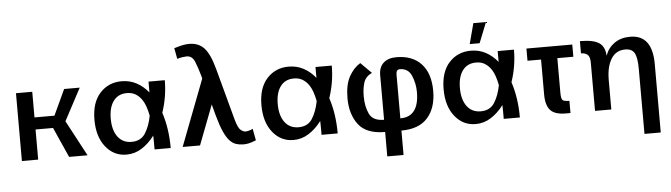

<svg xmlns="http://www.w3.org/2000/svg" viewBox="-54 -980 4929 1410"><g transform="rotate(-5 2410.5 -275.0)"><path d="M74 -500H194V-311H341L429 -500H544L418 -263L558 0H422L323 -222H194V0H74Z M1052 0Q1052 -24 1052 -49.5Q1052 -75 1051 -102Q1009 -46 957 -13Q905 20 844 20Q751 20 691 -55Q631 -130 631 -255Q631 -382 694 -451Q757 -520 854 -520Q914 -520 963.5 -493.5Q1013 -467 1051 -420V-500H1171Q1171 -378 1132 -263Q1171 -145 1171 0ZM889 -70Q958 -70 991 -122.5Q1024 -175 1038 -250Q1032 -282 1021.5 -314Q1011 -346 993.5 -371.5Q976 -397 949.5 -413.5Q923 -430 885 -430Q821 -430 786 -383Q751 -336 751 -253Q751 -168 787.5 -119Q824 -70 889 -70Z M1446 -488 1441 -508Q1424 -569 1405.5 -614.5Q1387 -660 1346 -660Q1336 -660 1314.5 -657Q1293 -654 1276 -648L1261 -728Q1303 -741 1327 -745.5Q1351 -750 1372 -750Q1441 -750 1482.5 -705.5Q1524 -661 1554 -549L1658 -163Q1675 -103 1694.5 -88Q1714 -73 1728 -73Q1753 -73 1783 -88L1799 -2Q1764 12 1744.5 16Q1725 20 1705 20Q1677 20 1652 12Q1627 4 1605 -19.5Q1583 -43 1563 -87Q1543 -131 1523 -203L1499 -292L1387 0H1259Z M2283 0Q2283 -24 2283 -49.5Q2283 -75 2282 -102Q2240 -46 2188 -13Q2136 20 2075 20Q1982 20 1922 -55Q1862 -130 1862 -255Q1862 -382 1925 -451Q1988 -520 2085 -520Q2145 -520 2194.5 -493.5Q2244 -467 2282 -420V-500H2402Q2402 -378 2363 -263Q2402 -145 2402 0ZM2120 -70Q2189 -70 2222 -122.5Q2255 -175 2269 -250Q2263 -282 2252.5 -314Q2242 -346 2224.5 -371.5Q2207 -397 2180.5 -413.5Q2154 -430 2116 -430Q2052 -430 2017 -383Q1982 -336 1982 -253Q1982 -168 2018.5 -119Q2055 -70 2120 -70Z M2750 20Q2612 20 2554 -56.5Q2496 -133 2496 -251Q2496 -350 2529 -410Q2562 -470 2612 -500L2691 -421Q2643 -398 2629.5 -354.5Q2616 -311 2616 -254Q2616 -179 2642 -124.5Q2668 -70 2750 -70V-400Q2750 -457 2784 -488.5Q2818 -520 2880 -520Q2998 -520 3063 -449.5Q3128 -379 3128 -250Q3128 -125 3064 -52.5Q3000 20 2870 20V200H2750ZM2870 -70Q3008 -70 3008 -252Q3008 -316 2983.5 -373Q2959 -430 2897 -430Q2870 -430 2870 -393Z M3626 0Q3626 -24 3626 -49.5Q3626 -75 3625 -102Q3583 -46 3531 -13Q3479 20 3418 20Q3325 20 3265 -55Q3205 -130 3205 -255Q3205 -382 3268 -451Q3331 -520 3428 -520Q3488 -520 3537.5 -493.5Q3587 -467 3625 -420V-500H3745Q3745 -378 3706 -263Q3745 -145 3745 0ZM3463 -70Q3532 -70 3565 -122.5Q3598 -175 3612 -250Q3606 -282 3595.5 -314Q3585 -346 3567.5 -371.5Q3550 -397 3523.5 -413.5Q3497 -430 3459 -430Q3395 -430 3360 -383Q3325 -336 3325 -253Q3325 -168 3361.5 -119Q3398 -70 3463 -70ZM3465 -720H3558L3498 -569H3425Z M3837 -500H4175V-410H4057V-157Q4057 -110 4068.5 -100Q4080 -90 4118 -90V0H4084Q4003 0 3970 -36.5Q3937 -73 3937 -153V-410H3837Z M4299 -356Q4299 -401 4280 -415.5Q4261 -430 4233 -430V-520Q4332 -520 4374 -491.5Q4416 -463 4419 -396Q4439 -453 4486.5 -486.5Q4534 -520 4603 -520Q4766 -520 4766 -304V200H4646V-280Q4646 -362 4627 -396Q4608 -430 4559 -430Q4490 -430 4454.5 -372Q4419 -314 4419 -217V0H4299Z"/></g></svg>

Font: Moderustic Med
Style: Regular
Weight: 500
Designer: Tural Alisoy
Foundry: TAFT Foundry
Version: Version 2.110